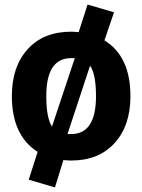

<svg xmlns="http://www.w3.org/2000/svg" viewBox="-20 -687 624 842"><path d="M438 -510Q552 -440 552 -265Q552 -136 482.5 -59.5Q413 17 292 17Q280 17 258 15L221 135L106 101L145 -21Q32 -93 32 -266Q32 -395 101.5 -471.5Q171 -548 292 -548Q303 -548 325 -546L364 -667L480 -633ZM292 -432Q183 -432 183 -266Q183 -170 208 -132L308 -432ZM292 -99Q401 -99 401 -265Q401 -362 375 -399L276 -99Z"/></svg>

Font: Fira Sans
Style: Bold
Weight: 700
Designer: bBox Type GmbH & Carrois Corporate GbR & Edenspiekermann AG
Foundry: bBox Type GmbH & Carrois Corporate GbR & Edenspiekermann AG
Version: Version 4.301;PS 004.301;hotconv 1.0.88;makeotf.lib2.5.64775